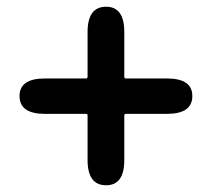

<svg xmlns="http://www.w3.org/2000/svg" viewBox="-20 -660 629 570"><path d="M295 -110Q240 -110 240 -185V-317Q240 -322 235 -322H113Q38 -322 38 -375Q38 -427 113 -427H235Q240 -427 240 -432V-565Q240 -640 295 -640Q349 -640 349 -565V-432Q349 -427 354 -427H476Q551 -427 551 -375Q551 -322 476 -322H354Q349 -322 349 -317V-185Q349 -110 295 -110Z"/></svg>

Font: Resource Han Rounded KR
Style: Bold
Weight: 700
Designer: Cyano Hao (round all glyphs); Ryoko NISHIZUKA 西塚涼子 (kana, bopomofo & ideographs); Paul D. Hunt (Latin, Greek & Cyrillic)
Foundry: Cyano Hao
Version: 0.990